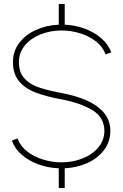

<svg xmlns="http://www.w3.org/2000/svg" viewBox="-20 -832 619 964"><path d="M289 -679Q232 -679 182.8 -659Q133.5 -639 104.2 -603Q75 -567 75 -521Q75 -472.5 98.5 -443.2Q122 -414 162.2 -398Q202.5 -382 266.5 -369.5Q272 -368.5 277.8 -367.2Q283.5 -366 289 -365Q359 -352 413.5 -328.5Q468 -305 501 -266.8Q534 -228.5 534 -175Q534 -121 503 -79.5Q472 -38 419.5 -14Q367 10 305 13V112H275V13Q222 11 173.5 -6.5Q125 -24 89.5 -54.8Q54 -85.5 40 -126L68 -137Q81.5 -99 116 -72Q150.5 -45 196.2 -31Q242 -17 289 -17Q346 -17 395.2 -36.8Q444.5 -56.5 474.2 -92.5Q504 -128.5 504 -175Q504 -242 444.5 -278.5Q385 -315 289 -333Q209.5 -348 157.8 -367.8Q106 -387.5 75.5 -424.2Q45 -461 45 -521Q45 -574.5 76.2 -616Q107.5 -657.5 160.2 -681.5Q213 -705.5 275 -708V-812H305V-708Q355.5 -706 403.2 -689Q451 -672 487 -641.2Q523 -610.5 539 -569L510 -559Q496.5 -597 462 -624Q427.5 -651 381.8 -665Q336 -679 289 -679Z"/></svg>

Font: Urbanist
Style: Regular
Weight: 400
Designer: Corey Hu
Foundry: Corey Hu
Version: Version 1.2; befe77262ef67d88f1d94aa3d2e49ef1327b4483